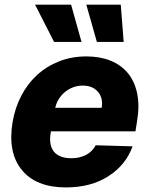

<svg xmlns="http://www.w3.org/2000/svg" viewBox="-20 -795 643 825"><path d="M34.1 -270.6Q44.4 -331.3 71.2 -383Q98 -434.7 138.8 -472.3Q179.7 -509.9 233.5 -531.2Q287.3 -552.6 351.6 -552.6Q409.4 -552.6 454.9 -534.3Q500.4 -516 529.5 -480.6Q558.6 -445.3 569.4 -393.3Q580.3 -341.3 568.9 -274.1L562.1 -230.8H198.9L197.8 -224.4Q188.9 -171.2 212 -143.1Q235.1 -115.1 287.3 -115.1Q321.7 -115.1 349.1 -129.1Q376.4 -143.1 391.3 -170.8L549.7 -166.2Q520.6 -85.9 446 -38Q371.1 10.3 263.1 10.3Q134.9 10.3 73.5 -65Q12.4 -140.3 34.1 -270.6ZM130.7 -774.9H285.5L330.3 -614.7H212.4ZM350.9 -774.9H498.9L511.4 -614.7H396.3ZM416.9 -331.7Q423.7 -373.6 400.9 -400.6Q378.2 -427.2 335.6 -427.2Q314.3 -427.2 294.9 -420.1Q275.6 -413 259.8 -400.2Q244 -387.4 233 -370Q221.9 -352.6 217.3 -331.7Z"/></svg>

Font: Inter P Extra Bold
Style: Italic
Weight: 800
Italic angle: 9.39999°
Designer: Rasmus Andersson
Foundry: rsms
Version: Version 3.018;git-588b23468